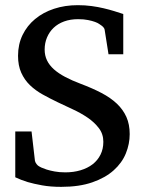

<svg xmlns="http://www.w3.org/2000/svg" viewBox="-20 -707 561 743"><path d="M481.9 -188Q481.9 -149.9 467 -113.3Q452.1 -76.7 419.9 -47.9Q387.7 -19 337.4 -1.5Q287.1 16.1 216.8 16.1Q175.8 16.1 143.3 10.3Q110.8 4.4 87.4 -2.4Q60.5 -10.7 39.1 -21V-198.2H102.1L115.2 -85Q116.2 -79.1 121.3 -72.3Q126.5 -65.4 131.8 -63L140.1 -58.6Q147.5 -55.2 160.2 -51Q172.9 -46.9 191.2 -43.5Q209.5 -40 232.9 -40Q264.6 -40 291.7 -48.1Q318.8 -56.2 338.4 -71.3Q357.9 -86.4 368.9 -108.4Q379.9 -130.4 379.9 -158.2Q379.9 -188.5 362.5 -211.2Q345.2 -233.9 319.1 -251.7Q293 -269.5 262.2 -283.7Q231.4 -297.9 204.1 -311Q173.3 -325.7 145.3 -341.3Q117.2 -356.9 95.9 -377.4Q74.7 -397.9 62.3 -425.5Q49.8 -453.1 49.8 -491.2Q49.8 -535.6 67.4 -571.8Q85 -607.9 116 -633.5Q147 -659.2 189.2 -673.1Q231.4 -687 280.8 -687Q309.1 -687 334.2 -683.6Q359.4 -680.2 381.1 -675Q402.8 -669.9 421.6 -664.1Q440.4 -658.2 457 -652.8V-497.1H399.9L384.8 -592.8Q383.8 -597.7 379.2 -602.5Q374.5 -607.4 370.1 -609.9Q369.1 -610.4 363.8 -614.3Q358.4 -618.2 347.9 -622.1Q337.4 -626 321 -629.4Q304.7 -632.8 282.2 -632.8Q252 -632.8 228 -624Q204.1 -615.2 187.5 -599.4Q170.9 -583.5 161.9 -562Q152.8 -540.5 152.8 -515.1Q152.8 -492.2 161.9 -473.4Q170.9 -454.6 188.7 -438.7Q206.5 -422.9 232.4 -409.2Q258.3 -395.5 292 -382.8Q337.4 -365.7 372.8 -347.2Q408.2 -328.6 432.4 -305.7Q456.5 -282.7 469.2 -254.2Q481.9 -225.6 481.9 -188Z"/></svg>

Font: BabelStone Ogham Pictish
Style: Regular
Weight: 400
Designer: Andrew West
Foundry: BabelStone
Version: Version 1.02 March 14, 2022